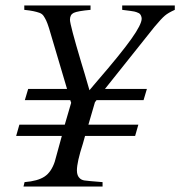

<svg xmlns="http://www.w3.org/2000/svg" viewBox="-20 -682 659 702"><path d="M474.1 -185.1H291L283.2 -157.2Q261.2 -89.4 261.2 -59.1Q261.2 -39.1 272 -29.8Q278.3 -23.9 288.8 -22.2Q299.3 -20.5 355 -16.1V0H65.9L69.8 -16.1Q118.2 -20 142.8 -36.4Q167.5 -52.7 180.2 -90.8L206.1 -185.1H39.1L50.8 -226.1H216.8L240.2 -306.2L236.8 -315.9H70.8L83 -356.9H225.1L159.2 -579.1Q153.3 -597.7 148.9 -606.9Q144.5 -616.2 139.2 -624Q133.8 -631.8 123.8 -635.3Q113.8 -638.7 102.5 -641.1Q91.3 -643.6 68.8 -646V-662.1H311V-646Q263.2 -641.6 249.5 -635Q235.8 -628.4 235.8 -609.9Q235.8 -591.8 276.9 -454.1Q287.6 -419.9 307.1 -352.1Q311 -356.4 321 -368.7Q331.1 -380.9 335.9 -386.2Q422.4 -486.3 460.2 -539.6Q498 -592.8 498 -613.8Q498 -619.6 495.1 -625.7Q492.2 -631.8 487.8 -633.8Q479 -638.2 470.9 -639.9Q462.9 -641.6 426.8 -646V-662.1H619.1V-646Q595.2 -635.3 582.8 -624.8Q570.3 -614.3 544.9 -584L363.8 -356.9H517.1L504.9 -315.9H333L327.1 -308.1L303.2 -226.1H485.8Z"/></svg>

Font: Accordance
Style: Italic
Weight: 400
Italic angle: -11°
Version: Version 1.2 (build January 31, 2020) Miklal Software Solutio